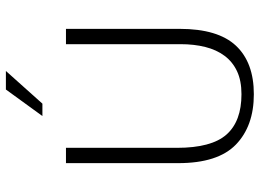

<svg xmlns="http://www.w3.org/2000/svg" viewBox="-135 -739 882 652"><g transform="rotate(-90 306.0 -413.0)"><path d="M78 -630H130V-253Q130 -136 175 -85Q220 -34 312 -34Q358 -34 390 -49Q422 -64 442.5 -91.5Q463 -119 472.5 -157Q482 -195 482 -241V-630H534V-244Q534 -114 477 -53Q420 8 312 8Q204 8 141 -53Q78 -114 78 -249ZM280 -710H238L328 -834H391Z"/></g></svg>

Font: Mukta Mahee ExtraLight
Style: Regular
Weight: 275
Designer: Shuchita Grover, Noopur Datye, Girish Dalvi, Yashodeep Gholap
Foundry: Ek Type
Version: Version 2.538;PS 1.000;hotconv 16.6.51;makeotf.lib2.5.65220;